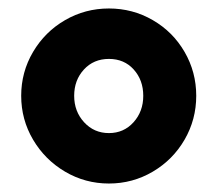

<svg xmlns="http://www.w3.org/2000/svg" viewBox="-20 -725 513 453"><path d="M30 -499Q30 -555 58 -602.5Q86 -650 133.5 -677.5Q181 -705 237 -705Q293 -705 340.5 -677.5Q388 -650 415.5 -602.5Q443 -555 443 -499Q443 -443 415.5 -395.5Q388 -348 340.5 -320Q293 -292 237 -292Q181 -292 133.5 -320Q86 -348 58 -395.5Q30 -443 30 -499ZM318 -499Q318 -536 295.5 -561Q273 -586 237 -586Q201 -586 178 -561Q155 -536 155 -499Q155 -462 178.5 -436.5Q202 -411 237 -411Q272 -411 295 -436.5Q318 -462 318 -499Z"/></svg>

Font: Biryani ExtraBold
Style: Regular
Weight: 800
Designer: Dan Reynolds and Mathieu Reguer
Foundry: Dan Reynolds and Mathieu Reguer
Version: Version 1.004; ttfautohint (v1.1) -l 5 -r 5 -G 72 -x 0 -D la